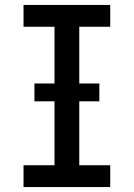

<svg xmlns="http://www.w3.org/2000/svg" viewBox="-20 -755 540 775"><path d="M75 0V-88H200V-647H75V-735H425V-647H300V-88H425V0ZM119 -346V-418H381V-346Z"/></svg>

Font: Iosevka Semibold
Style: Regular
Weight: 600
Monospace: yes
Designer: Belleve Invis
Foundry: Belleve Invis
Version: Version 33.2.3; ttfautohint (v1.8.4)